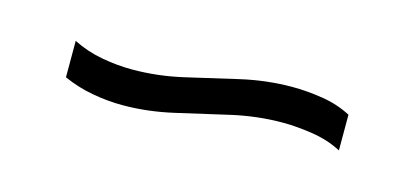

<svg xmlns="http://www.w3.org/2000/svg" viewBox="-27 -483 571 265"><g transform="rotate(15 259.0 -350.5)"><path d="M149 -308Q128 -308 106 -312Q84 -316 64 -325V-377Q84 -367 106 -363Q128 -359 149 -359Q186 -359 222.5 -367.5Q259 -376 296 -384.5Q333 -393 370 -393Q390 -393 412.5 -389.5Q435 -386 454 -376V-325Q435 -335 412 -338.5Q389 -342 370 -342Q333 -342 296 -333.5Q259 -325 222 -316.5Q185 -308 149 -308Z"/></g></svg>

Font: Pathway Extreme SemiCondensed ExtraLight
Style: Regular
Weight: 250
Width: 4
Version: Version 1.001;gftools[0.9.26]